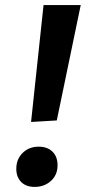

<svg xmlns="http://www.w3.org/2000/svg" viewBox="-20 -724 353 754"><path d="M203 -251 102 -245 151 -704H297ZM44 -61Q44 -99 69 -123.5Q94 -148 132 -148Q166 -148 186 -128.5Q206 -109 206 -75Q206 -37 180 -13.5Q154 10 116 10Q82 10 63 -9.5Q44 -29 44 -61Z"/></svg>

Font: Bitter Pro
Style: Bold Italic
Weight: 700
Italic angle: -9°
Designer: Sol Matas, and Bitter project Authors
Foundry: Sol Matas
Version: Version 1.010